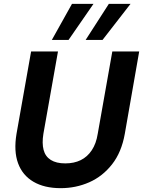

<svg xmlns="http://www.w3.org/2000/svg" viewBox="-20 -968 745 1000"><path d="M296 12Q211 12 154 -21.5Q97 -55 74 -118Q51 -181 66 -271L142 -700H282L206 -271Q198 -222 207 -187.5Q216 -153 244.5 -135Q273 -117 320 -117Q366 -117 400.5 -134Q435 -151 458 -185.5Q481 -220 489 -271L565 -700H705L630 -271Q613 -175 563.5 -112Q514 -49 444.5 -18.5Q375 12 296 12ZM426 -760 547 -948H660L514 -760ZM250 -760 355 -948H467L337 -760Z"/></svg>

Font: DM Sans ExtraBold
Style: Italic
Weight: 800
Italic angle: -10°
Designer: Colophon Foundry, Jonny Pinhorn
Foundry: Colophon Foundry
Version: Version 4.004;gftools[0.9.30]